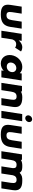

<svg xmlns="http://www.w3.org/2000/svg" viewBox="1989 -2807 833 4851"><g transform="rotate(90 2405.5 -381.5)"><path d="M324.5 -513H147.5L103.6 -226C77.3 -54 152.7 15 344.7 15C536.7 15 633.3 -54 659.6 -226L703.5 -513H526.5L489.2 -269C473.7 -168 440.7 -129 366.7 -129C292.7 -129 271.7 -168 287.2 -269Z M756.5 0H933.5L974.8 -270C976.8 -283 1003.7 -374 1095.7 -374C1154.7 -374 1183.4 -346 1183.4 -346L1280.4 -496C1280.4 -496 1239.3 -528 1173.3 -528C1072.3 -528 1002.7 -439 1002.7 -439H1000.7L1012 -513H835Z M1561.7 -256C1572.5 -327 1633.2 -377 1700.2 -377C1766.2 -377 1811.5 -327 1800.7 -256C1790 -186 1732.3 -136 1663.3 -136C1591.3 -136 1551 -186 1561.7 -256ZM1373.7 -256C1350.7 -106 1437.2 15 1587.2 15C1657.2 15 1721.9 -16 1766.4 -58H1768.4L1759.5 0H1934.5L2013 -513H1836L1828.5 -464C1792.8 -505 1739.3 -528 1670.3 -528C1520.3 -528 1396.6 -406 1373.7 -256Z M2257.5 0 2294.8 -244C2310.3 -345 2344.3 -384 2418.3 -384C2492.3 -384 2512.3 -345 2496.8 -244L2459.5 0H2636.5L2680.4 -287C2706.7 -459 2632.3 -528 2440.3 -528C2375.3 -528 2326.2 -514 2288.6 -491L2293.1 -520H2153.1L2073.5 0Z M2894.1 -690C2886.7 -642 2919.6 -602 2965.6 -602C3011.6 -602 3056.7 -642 3064.1 -690C3071.4 -738 3038.6 -778 2992.6 -778C2946.6 -778 2901.4 -738 2894.1 -690ZM2781.5 0H2961.5L3042 -526H2862Z M3359.5 -513H3182.5L3138.6 -226C3112.3 -54 3187.7 15 3379.7 15C3571.7 15 3668.3 -54 3694.6 -226L3738.5 -513H3561.5L3524.2 -269C3508.7 -168 3475.7 -129 3401.7 -129C3327.7 -129 3306.7 -168 3322.2 -269Z M3984.5 0 4021.8 -244C4037.3 -345 4070.3 -384 4144.3 -384C4205.3 -384 4230.3 -358 4228 -291L4183.5 0H4363.5L4408 -291C4426.3 -358 4459.3 -384 4520.3 -384C4594.3 -384 4615.3 -345 4599.8 -244L4562.5 0H4739.5L4783.4 -287C4809.7 -459 4734.3 -528 4542.3 -528C4461.3 -528 4413 -526 4344 -461C4305 -526 4247.3 -528 4166.3 -528C4101.3 -528 4053.2 -514 4015.6 -491L4020.1 -520H3880.1L3800.5 0Z"/></g></svg>

Font: Sztylet
Style: BdObl
Weight: 700
Foundry: Cannot Into Space Fonts, PlusOne Fonts
Version: Version 0.12